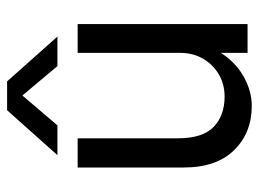

<svg xmlns="http://www.w3.org/2000/svg" viewBox="-118 -630 760 565"><g transform="rotate(-90 262.5 -348.0)"><path d="M220.1 -707.6 87.9 -559.5H175.6L263.5 -662.6L350 -559.5H436.9L305 -707.6ZM137.5 -204.9V-500H51.6V-187.8Q51.6 -91.3 102.8 -39.4Q153.9 12.4 232.9 12.4Q277.6 12.4 320.8 -12.5Q364 -37.4 392.1 -83.5Q420.1 -129.6 420.1 -193.4L389 -199.4Q389 -161 371.9 -131.4Q354.9 -101.7 325.8 -84.7Q296.6 -67.6 260.2 -67.6Q204.3 -67.6 170.9 -100Q137.5 -132.4 137.5 -204.9ZM473.7 0V-500H389V0Z"/></g></svg>

Font: Overused Grotesk Light
Style: Regular
Weight: 300
Designer: RandomMaerks
Version: Version 0.005